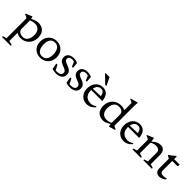

<svg xmlns="http://www.w3.org/2000/svg" viewBox="253 -2105 3743 3743"><g transform="rotate(45 2125.0 -233.0)"><path d="M435.5 -217.5Q435.5 -302 395.8 -346.2Q356 -390.5 290.5 -390.5Q261.5 -390.5 234.8 -385.5Q208 -380.5 184 -370.8Q160 -361 139 -346V-384.5Q169 -402.5 195.2 -415Q221.5 -427.5 244.5 -435.5Q267.5 -443.5 287.2 -447Q307 -450.5 323.5 -450.5Q389 -450.5 433.5 -424.2Q478 -398 501 -351Q524 -304 524 -242Q524 -164 491.5 -107.5Q459 -51 405.2 -20.5Q351.5 10 286.5 10Q258.5 10 233 3.2Q207.5 -3.5 183.2 -16Q159 -28.5 135.5 -46.5H172V203L258.5 226V249.5H17V226L94.5 203V-345Q88 -351.5 77.2 -357.5Q66.5 -363.5 51.5 -370.2Q36.5 -377 18 -384V-398L143 -451H155L172 -385V-136.5Q172 -107 187.5 -84.2Q203 -61.5 231 -49Q259 -36.5 296.5 -36.5Q340.5 -36.5 371.5 -58.5Q402.5 -80.5 419 -121.5Q435.5 -162.5 435.5 -217.5Z M827.5 -34.5Q868 -34.5 899 -53Q930 -71.5 947.2 -110Q964.5 -148.5 964.5 -208Q964.5 -273 947.8 -316.8Q931 -360.5 900.2 -383.2Q869.5 -406 826.5 -406Q786 -406 755.2 -387.5Q724.5 -369 707 -330.5Q689.5 -292 689.5 -232Q689.5 -168 706.2 -123.8Q723 -79.5 754 -57Q785 -34.5 827.5 -34.5ZM825 10Q759 10 709 -18.5Q659 -47 631.5 -98.2Q604 -149.5 604 -216Q604 -284.5 633 -337.5Q662 -390.5 712.8 -420.5Q763.5 -450.5 829 -450.5Q895.5 -450.5 945.2 -421.8Q995 -393 1022.8 -342.2Q1050.5 -291.5 1050.5 -224.5Q1050.5 -156 1021.5 -103Q992.5 -50 941.8 -20Q891 10 825 10Z M1297.5 -450.5Q1327 -450.5 1352.2 -445Q1377.5 -439.5 1409 -425L1418 -304.5H1388.5L1338 -426.5L1379.5 -382.5Q1358 -396.5 1338.2 -403.5Q1318.5 -410.5 1297 -410.5Q1255 -410.5 1231.8 -394Q1208.5 -377.5 1208.5 -347.5Q1208.5 -321 1223.2 -305.5Q1238 -290 1262 -279.5Q1286 -269 1314 -258.5Q1335 -251 1355.5 -240.8Q1376 -230.5 1393 -215.5Q1410 -200.5 1420.2 -178.5Q1430.5 -156.5 1430.5 -124Q1430.5 -81 1409 -51Q1387.5 -21 1349.5 -5.8Q1311.5 9.5 1261 9.5Q1230 9.5 1203 5Q1176 0.5 1152 -9.5L1130 -134H1161.5L1227 -7L1166 -48Q1185 -39.5 1199 -35.2Q1213 -31 1225.2 -29.8Q1237.5 -28.5 1250 -28.5Q1302.5 -28.5 1331.8 -47.8Q1361 -67 1361 -105Q1361 -127.5 1350.2 -142Q1339.5 -156.5 1321.2 -166.2Q1303 -176 1281.8 -183.8Q1260.5 -191.5 1240.5 -199.5Q1213.5 -211.5 1191.2 -226.5Q1169 -241.5 1155.8 -266Q1142.5 -290.5 1142.5 -328.5Q1142.5 -367 1162.5 -394.2Q1182.5 -421.5 1217.5 -436Q1252.5 -450.5 1297.5 -450.5Z M1680 -450.5Q1709.5 -450.5 1734.8 -445Q1760 -439.5 1791.5 -425L1800.5 -304.5H1771L1720.5 -426.5L1762 -382.5Q1740.5 -396.5 1720.8 -403.5Q1701 -410.5 1679.5 -410.5Q1637.5 -410.5 1614.2 -394Q1591 -377.5 1591 -347.5Q1591 -321 1605.8 -305.5Q1620.5 -290 1644.5 -279.5Q1668.5 -269 1696.5 -258.5Q1717.5 -251 1738 -240.8Q1758.5 -230.5 1775.5 -215.5Q1792.5 -200.5 1802.8 -178.5Q1813 -156.5 1813 -124Q1813 -81 1791.5 -51Q1770 -21 1732 -5.8Q1694 9.5 1643.5 9.5Q1612.5 9.5 1585.5 5Q1558.5 0.5 1534.5 -9.5L1512.5 -134H1544L1609.5 -7L1548.5 -48Q1567.5 -39.5 1581.5 -35.2Q1595.5 -31 1607.8 -29.8Q1620 -28.5 1632.5 -28.5Q1685 -28.5 1714.2 -47.8Q1743.5 -67 1743.5 -105Q1743.5 -127.5 1732.8 -142Q1722 -156.5 1703.8 -166.2Q1685.5 -176 1664.2 -183.8Q1643 -191.5 1623 -199.5Q1596 -211.5 1573.8 -226.5Q1551.5 -241.5 1538.2 -266Q1525 -290.5 1525 -328.5Q1525 -367 1545 -394.2Q1565 -421.5 1600 -436Q1635 -450.5 1680 -450.5Z M2103.5 -450.5Q2157.5 -450.5 2195.2 -427Q2233 -403.5 2254.2 -358.8Q2275.5 -314 2280 -249.5H1960.5L1961 -289L2227.5 -299L2194.5 -279.5Q2191.5 -319 2180 -347.2Q2168.5 -375.5 2148 -390.8Q2127.5 -406 2097 -406Q2060 -406 2032.5 -386.8Q2005 -367.5 1990 -330.2Q1975 -293 1975 -238Q1975 -180 1996.5 -139Q2018 -98 2058 -76.2Q2098 -54.5 2152.5 -54.5Q2174 -54.5 2194 -59.8Q2214 -65 2233.5 -74.8Q2253 -84.5 2271 -98L2281 -78Q2255 -48.5 2227 -28.8Q2199 -9 2169 0.5Q2139 10 2106 10Q2044.5 10 1997.2 -18.5Q1950 -47 1923.2 -97.5Q1896.5 -148 1896.5 -214Q1896.5 -280.5 1921.5 -334Q1946.5 -387.5 1993 -419Q2039.5 -450.5 2103.5 -450.5ZM2131 -515.5H2094.5L1938.5 -668.5V-680.5H2050Z M2710.5 -304Q2710.5 -348 2681 -376.2Q2651.5 -404.5 2591.5 -404.5Q2545 -404.5 2512.5 -382.2Q2480 -360 2463.2 -319Q2446.5 -278 2446.5 -222Q2446.5 -166 2464.5 -127.5Q2482.5 -89 2515.2 -69.5Q2548 -50 2592 -50Q2631.5 -50 2668.2 -62.2Q2705 -74.5 2740.5 -100V-67.5Q2701 -43 2674 -27.5Q2647 -12 2627.2 -4Q2607.5 4 2591 7Q2574.5 10 2557 10Q2492.5 10 2448 -16.2Q2403.5 -42.5 2381 -89.5Q2358.5 -136.5 2358.5 -198.5Q2358.5 -257.5 2377.5 -304Q2396.5 -350.5 2430.2 -383.2Q2464 -416 2508 -433.2Q2552 -450.5 2601.5 -450.5Q2627.5 -450.5 2651.8 -446.2Q2676 -442 2701.2 -433.2Q2726.5 -424.5 2755 -409.5L2710.5 -381.5V-624Q2704.5 -630.5 2693 -637.2Q2681.5 -644 2667.5 -650.5Q2653.5 -657 2639 -663V-677L2781.5 -715H2793L2787.5 -630.5V-78.5Q2792 -74 2800.2 -69Q2808.5 -64 2818.5 -59Q2828.5 -54 2838.2 -50.5Q2848 -47 2856 -45.5V-29.5L2734 8.5H2722.5L2710.5 -73.5Z M3121 -450.5Q3175 -450.5 3212.8 -427Q3250.5 -403.5 3271.8 -358.8Q3293 -314 3297.5 -249.5H2978L2978.5 -289L3245 -299L3212 -279.5Q3209 -319 3197.5 -347.2Q3186 -375.5 3165.5 -390.8Q3145 -406 3114.5 -406Q3077.5 -406 3050 -386.8Q3022.5 -367.5 3007.5 -330.2Q2992.5 -293 2992.5 -238Q2992.5 -180 3014 -139Q3035.5 -98 3075.5 -76.2Q3115.5 -54.5 3170 -54.5Q3191.5 -54.5 3211.5 -59.8Q3231.5 -65 3251 -74.8Q3270.5 -84.5 3288.5 -98L3298.5 -78Q3272.5 -48.5 3244.5 -28.8Q3216.5 -9 3186.5 0.5Q3156.5 10 3123.5 10Q3062 10 3014.8 -18.5Q2967.5 -47 2940.8 -97.5Q2914 -148 2914 -214Q2914 -280.5 2939 -334Q2964 -387.5 3010.5 -419Q3057 -450.5 3121 -450.5Z M3519 -356.5V-47L3596.5 -23.5V0H3364V-23.5L3441.5 -47V-345Q3433.5 -353 3416 -362.2Q3398.5 -371.5 3364.5 -384V-398L3489.5 -451H3501.5ZM3664 -23.5 3742 -47V-287Q3742 -315.5 3730.2 -335.5Q3718.5 -355.5 3695.5 -366.2Q3672.5 -377 3638 -377Q3599 -377 3564.8 -363.5Q3530.5 -350 3514.5 -331L3496.5 -347.5Q3526.5 -377.5 3551.2 -397.2Q3576 -417 3598.2 -428.8Q3620.5 -440.5 3643.5 -445.5Q3666.5 -450.5 3692.5 -450.5Q3757 -450.5 3788 -411.2Q3819 -372 3819 -288.5V-47L3897.5 -23.5V0H3664Z M4071 -126Q4071 -90.5 4092 -73.8Q4113 -57 4153 -57Q4171 -57 4192.5 -60.5Q4214 -64 4238.5 -71.5V-44.5Q4208 -24 4185 -12.2Q4162 -0.5 4143.5 4Q4125 8.5 4107.5 8.5Q4073.5 8.5 4048 -3.8Q4022.5 -16 4008.2 -40.8Q3994 -65.5 3994 -101.5V-371L3933 -407V-420Q3947 -428 3959.5 -436.2Q3972 -444.5 3983.8 -453.2Q3995.5 -462 4006.5 -471Q4017.5 -480 4028.8 -490.2Q4040 -500.5 4051.5 -511.5H4071V-425ZM4041 -389 4041.5 -440.5H4225L4218.5 -389Z"/></g></svg>

Font: Newsreader 16pt 16pt
Style: Regular
Weight: 400
Version: Version 1.003